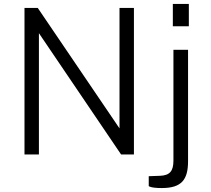

<svg xmlns="http://www.w3.org/2000/svg" viewBox="-20 -782 1070 972"><path d="M585 -132 171 -742H104V0H177V-614L593 0H658V-742H585ZM932 -530H858V31C858 85 839 106 790 108L733 110V160C733 160 741 170 799 170C900 170 932 127 932 34ZM855 -762V-649H936V-762Z"/></svg>

Font: Cheyenne Sans Light
Style: Regular
Weight: 300
Designer: The Public Sans project authors (U.S. Web Design System), Libre Franklin designed by Pablo Impallari and Rodrigo Fuenzal
Foundry: The Cheyenne Sans Project Authors
Version: Version 2.007